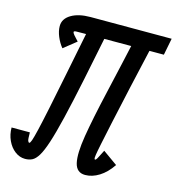

<svg xmlns="http://www.w3.org/2000/svg" viewBox="-135 -901 932 1015"><g transform="rotate(15 331.0 -393.0)"><path d="M-17 -128H83Q83 -90 86.5 -82Q90 -74 94 -74Q99 -74 105 -91Q111 -108 121.5 -152Q132 -196 149 -277.5Q166 -359 191.5 -487Q217 -615 254 -800H354Q316 -611 288 -476Q260 -341 238.5 -251.5Q217 -162 199.5 -108.5Q182 -55 166 -29Q150 -3 133 5.5Q116 14 94 14Q64 14 38.5 -5.5Q13 -25 -2 -57.5Q-17 -90 -17 -128ZM679 -800 661 -708 226 -707Q195 -707 182 -706.5Q169 -706 169 -701Q169 -695 177.5 -685Q186 -675 203 -657L134 -602Q115 -625 102.5 -655Q90 -685 90 -712Q90 -752 130 -776Q170 -800 236 -800ZM488 -136 568 -79Q537 -33 499 -9.5Q461 14 423 14Q376 14 364.5 -35Q353 -84 369.5 -184.5Q386 -285 421.5 -438.5Q457 -592 503 -800H603Q561 -617 533 -492Q505 -367 488 -287.5Q471 -208 462 -164.5Q453 -121 450.5 -103Q448 -85 449.5 -81.5Q451 -78 453 -78Q459 -78 468.5 -98Q478 -118 488 -136Z"/></g></svg>

Font: Victor Mono Thin
Style: Italic
Weight: 100
Italic angle: -12°
Monospace: yes
Designer: Rune Bjørnerås
Version: Version 1.561;gftools[0.9.30]